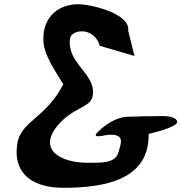

<svg xmlns="http://www.w3.org/2000/svg" viewBox="-20 -902 862 913"><path d="M443.9 -273C411.5 -240 479.3 -260 493.4 -261C577.7 -266.9 554.7 -220.4 544 -180C529.5 -124.9 465.3 -128 397.4 -128C266.9 -128 160.9 -189.8 251.6 -302C327.7 -396 413.5 -386.9 421.6 -450C434.8 -553.7 297.6 -598.8 312.8 -718C318.7 -764 428.3 -776 454.5 -684L619.4 -636L589.7 -756C600.3 -839 407.6 -882 353.8 -882C248.6 -882 178.9 -812 186.8 -702C191.8 -632.2 249.9 -555 281.1 -501C193.7 -334 75.8 -327 61.2 -213C42 -62.7 151.5 -9 281.2 -9C480.6 -9 690.3 -47.9 686.9 -265.2C741 -277.3 819.6 -302.1 821.9 -320C825.1 -345.1 775.8 -350.1 757.8 -350C683.1 -349.6 634 -348.7 602.7 -347.2C558.1 -349.5 500.7 -330.6 443.9 -273Z"/></svg>

Font: Rocketfuel
Style: Italic
Weight: 400
Designer: Mew Too
Foundry: Cannot Into Space Fonts.
Version: Version 0.27